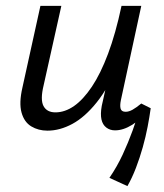

<svg xmlns="http://www.w3.org/2000/svg" viewBox="-20 -436 555 651"><path d="M141 7Q110 7 86 -7.5Q62 -22 53 -54.5Q44 -87 56 -139L117 -416H188L128 -147Q116 -98 127.5 -76.5Q139 -55 168 -55Q200 -55 231 -76.5Q262 -98 291.5 -142Q321 -186 346.5 -254Q372 -322 392 -416H440Q416 -300 382 -219.5Q348 -139 308 -89Q268 -39 225.5 -16Q183 7 141 7ZM412 195 351 167Q377 129 396 88Q415 47 429.5 7Q444 -33 453 -65L491 -69Q487 -40 480.5 -6Q474 28 464 63.5Q454 99 441 133Q428 167 412 195ZM370 6Q353 6 340.5 -3.5Q328 -13 324 -31Q320 -49 325 -77L401 -416H459L390 -97Q386 -78 389 -67.5Q392 -57 406 -57Q417 -57 429.5 -64Q442 -71 459 -85L491 -69Q459 -32 428.5 -13Q398 6 370 6Z"/></svg>

Font: Ysabeau Office Medium
Style: Italic
Weight: 500
Italic angle: -12°
Designer: Christian Thalmann (Catharsis Fonts)
Version: Version 2.001;gftools[0.9.30]; featfreeze: tnum,lnum,ss02